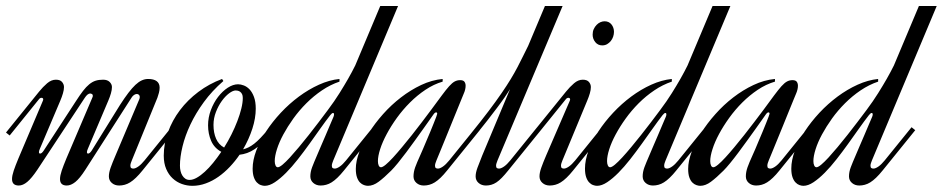

<svg xmlns="http://www.w3.org/2000/svg" viewBox="-77 -615 3128 637"><path d="M206.1 -51.8Q187.5 -22.9 172.9 -11.2Q158.2 0.5 144.5 0.5Q122.1 0.5 122.1 -21Q122.1 -32.2 127.7 -48.8Q133.3 -65.4 143.1 -88.9L229.5 -291.5Q231 -294.9 231 -296.9Q231 -301.3 228 -303Q225.1 -304.7 222.7 -304.7Q217.3 -304.7 212.9 -300.8Q208.5 -296.9 204.6 -291L46.9 -51.8Q27.8 -23.4 13.4 -11.5Q-1 0.5 -14.6 0.5Q-37.1 0.5 -37.1 -21Q-37.1 -32.2 -31.5 -48.8Q-25.9 -65.4 -16.1 -88.9L64.9 -279.8Q66.4 -283.2 66.4 -285.2Q66.4 -288.1 64.7 -289.3Q63 -290.5 60.5 -290.5Q55.7 -290.5 51.8 -285.2L-44.9 -165.5L-57.1 -175.3L52.7 -311Q65.4 -326.7 79.3 -338.6Q93.3 -350.6 108.4 -350.6Q122.6 -350.6 128.9 -343Q135.3 -335.4 135.3 -326.2Q135.3 -316.9 131.8 -305.2Q128.4 -293.5 123 -280.8L55.2 -121.1Q52.2 -114.3 52.2 -110.4Q52.2 -105.5 56.2 -105.5Q61.5 -105.5 67.9 -115.2L174.8 -279.3Q188 -299.8 198.5 -313.5Q209 -327.1 219.2 -335.4Q229.5 -343.8 240.2 -347.2Q251 -350.6 265.1 -350.6Q279.3 -350.6 286.9 -343Q294.4 -335.4 294.4 -326.2Q294.4 -316.9 291 -305.2Q287.6 -293.5 282.2 -280.8L214.4 -121.1Q211.4 -114.3 211.4 -110.4Q211.4 -105.5 215.3 -105.5Q220.7 -105.5 227.1 -115.2L321.3 -267.1Q336.4 -290.5 348.9 -306.9Q361.3 -323.2 372.3 -333.5Q383.3 -343.8 393.6 -348.4Q403.8 -353 414.6 -353Q433.1 -353 442.9 -345.7Q452.6 -338.4 452.6 -324.2Q452.6 -315.9 450.2 -306.9Q447.8 -297.9 445.3 -291L360.4 -83Q358.4 -78.1 356.9 -73.5Q355.5 -68.8 355.5 -65.4Q355.5 -59.6 358.2 -57.6Q360.8 -55.7 365.2 -55.7Q372.1 -55.7 381.8 -62.5Q391.6 -69.3 402.3 -82.5L491.7 -192.9L503.9 -183.1L396 -49.8Q384.3 -35.2 374 -25.4Q363.8 -15.6 354.7 -10Q345.7 -4.4 336.7 -2Q327.6 0.5 318.4 0.5Q303.7 0.5 293.9 -8.1Q284.2 -16.6 284.2 -29.8Q284.2 -42 290 -58.6Q295.9 -75.2 306.2 -99.1L385.3 -286.1Q386.7 -289.6 386.7 -293.5Q386.7 -297.9 383.8 -300.5Q380.9 -303.2 377 -303.2Q373 -303.2 368.2 -300.3Q363.3 -297.4 359.4 -291Z M824.7 -176.8Q809.1 -156.7 795.4 -143.1Q781.7 -129.4 768.6 -120.6Q755.4 -111.8 742.9 -107.4Q730.5 -103 717.8 -101.6Q703.1 -80.1 685.3 -61.3Q667.5 -42.5 647.7 -28.6Q627.9 -14.6 606 -6.6Q584 1.5 561.5 1.5Q543.5 1.5 526.4 -4.6Q509.3 -10.7 495.8 -23.2Q482.4 -35.6 474.4 -54.4Q466.3 -73.2 466.3 -98.6Q466.3 -138.2 480.5 -177Q494.6 -215.8 520 -249.5Q545.4 -283.2 581.1 -310.1Q616.7 -336.9 659.7 -353L664.1 -346.2Q626.5 -313.5 599.4 -276.4Q572.3 -239.3 554.7 -201.9Q537.1 -164.6 528.6 -129.4Q520 -94.2 520 -65.4Q520 -56.2 522 -47.6Q523.9 -39.1 528.1 -32.5Q532.2 -25.9 538.1 -22Q543.9 -18.1 552.2 -18.1Q563 -18.1 575.9 -25.4Q588.9 -32.7 602.5 -45.2Q616.2 -57.6 630.1 -74.7Q644 -91.8 657.2 -111.3Q633.8 -124 623.5 -147.7Q613.3 -171.4 613.3 -199.2Q613.3 -225.1 622.6 -249.8Q631.8 -274.4 646.5 -293.5Q661.1 -312.5 678.7 -324Q696.3 -335.4 712.9 -335.4Q721.7 -335.4 731.9 -331.5Q742.2 -327.6 751 -318.4Q759.8 -309.1 765.6 -293.5Q771.5 -277.8 771.5 -254.4Q771.5 -223.1 760.3 -188.2Q749 -153.3 729.5 -119.6Q738.3 -121.6 747.3 -126Q756.3 -130.4 766.4 -138.2Q776.4 -146 787.8 -158Q799.3 -169.9 813 -187ZM631.3 -200.7Q631.3 -174.3 639.9 -154.8Q648.4 -135.3 666.5 -125.5Q679.7 -146.5 690.9 -168.9Q702.1 -191.4 710.4 -213.1Q718.8 -234.9 723.6 -254.6Q728.5 -274.4 728.5 -290Q728.5 -297.9 726.1 -302.7Q723.6 -307.6 720 -310.3Q716.3 -313 712.2 -314Q708 -314.9 705.1 -314.9Q695.8 -314.9 683.1 -305.4Q670.4 -295.9 658.9 -280Q647.5 -264.2 639.4 -243.4Q631.3 -222.7 631.3 -200.7Z M1028.8 -83Q1026.9 -78.6 1025.4 -73.7Q1023.9 -68.8 1023.9 -65.4Q1023.9 -59.6 1026.6 -57.6Q1029.3 -55.7 1033.7 -55.7Q1040.5 -55.7 1050.3 -62.5Q1060.1 -69.3 1070.8 -82.5L1160.2 -192.9L1172.4 -183.1L1064.5 -49.8Q1052.7 -35.2 1042.5 -25.4Q1032.2 -15.6 1023.2 -10Q1014.2 -4.4 1005.1 -2Q996.1 0.5 986.8 0.5Q972.2 0.5 962.4 -8.1Q952.6 -16.6 952.6 -29.8Q952.6 -44.4 958.5 -60.1Q964.4 -75.7 974.6 -99.1Q979.5 -110.8 987.3 -128.9Q995.1 -147 1003.2 -165.8Q1011.2 -184.6 1018.3 -201.4Q1025.4 -218.3 1029.3 -227.1Q1031.2 -231.4 1031.2 -235.4Q1031.2 -240.2 1027.8 -240.2Q1024.4 -240.2 1018.6 -232.9Q1003.4 -213.4 985.8 -188.5Q968.3 -163.6 949.5 -137.5Q930.7 -111.3 911.1 -86.4Q891.6 -61.5 872.3 -42Q853 -22.5 835 -10.5Q816.9 1.5 801.3 1.5Q795.4 1.5 788.3 -1Q781.2 -3.4 775.1 -9.8Q769 -16.1 765.1 -27.3Q761.2 -38.6 761.2 -55.7Q761.2 -83.5 773.2 -115.5Q785.2 -147.5 805.9 -179.2Q826.7 -210.9 854.7 -241Q882.8 -271 914.8 -294.7Q946.8 -318.4 981.2 -334Q1015.6 -349.6 1049.3 -353V-344.2Q1019 -334 991.2 -315.2Q963.4 -296.4 939.5 -272.5Q915.5 -248.5 896.2 -221.7Q877 -194.8 863 -168.9Q849.1 -143.1 841.8 -119.9Q834.5 -96.7 834.5 -80.6Q834.5 -71.8 837.2 -65.9Q839.8 -60.1 844.7 -60.1Q850.1 -60.1 860.6 -68.8Q871.1 -77.6 884.8 -92.5Q898.4 -107.4 914.6 -126.7Q930.7 -146 947.3 -167Q963.9 -188 980.2 -209.5Q996.6 -231 1010.7 -250Q1032.7 -279.3 1049.3 -305.9Q1065.9 -332.5 1077.6 -353Q1091.3 -377 1101.6 -397.9L1184.6 -595.2H1243.7L1028.8 -83Z M1371.1 -83Q1369.1 -78.6 1367.7 -73.7Q1366.2 -68.8 1366.2 -65.4Q1366.2 -59.6 1368.9 -57.6Q1371.6 -55.7 1376 -55.7Q1382.8 -55.7 1392.6 -62.5Q1402.3 -69.3 1413.1 -82.5L1502.4 -192.9L1514.6 -183.1L1406.7 -49.8Q1395 -35.2 1384.8 -25.4Q1374.5 -15.6 1365.5 -10Q1356.4 -4.4 1347.4 -2Q1338.4 0.5 1329.1 0.5Q1314.5 0.5 1304.7 -8.1Q1294.9 -16.6 1294.9 -29.8Q1294.9 -44.4 1300.5 -60.1Q1306.2 -75.7 1316.9 -99.1Q1320.8 -107.4 1326.4 -120.8Q1332 -134.3 1338.4 -149.2Q1344.7 -164.1 1351.1 -179.2Q1357.4 -194.3 1362.3 -206.8Q1367.2 -219.2 1370.4 -227.5Q1373.5 -235.8 1373.5 -237.3Q1373.5 -242.2 1370.1 -242.2Q1365.7 -242.2 1360.8 -234.9Q1357.9 -231 1349.1 -218.3Q1340.3 -205.6 1327.6 -188Q1314.9 -170.4 1300.3 -149.9Q1285.6 -129.4 1271 -109.9Q1256.3 -90.3 1243.2 -74.2Q1230 -58.1 1220.7 -48.8Q1197.3 -25.4 1179.2 -12Q1161.1 1.5 1143.6 1.5Q1137.7 1.5 1130.6 -1Q1123.5 -3.4 1117.4 -9.5Q1111.3 -15.6 1107.4 -26.6Q1103.5 -37.6 1103.5 -54.7Q1103.5 -80.1 1115 -110.8Q1126.5 -141.6 1146.5 -173.6Q1166.5 -205.6 1193.8 -236.3Q1221.2 -267.1 1253.2 -291.7Q1285.2 -316.4 1320.3 -333Q1355.5 -349.6 1391.6 -353V-344.2Q1361.8 -335.4 1334.5 -317.1Q1307.1 -298.8 1283.2 -274.9Q1259.3 -251 1239.7 -223.9Q1220.2 -196.8 1206.1 -170.4Q1191.9 -144 1184.3 -120.4Q1176.8 -96.7 1176.8 -80.6Q1176.8 -71.8 1179.4 -65.9Q1182.1 -60.1 1187 -60.1Q1192.4 -60.1 1202.9 -68.8Q1213.4 -77.6 1227.1 -92.5Q1240.7 -107.4 1256.8 -126.7Q1272.9 -146 1289.6 -167Q1306.2 -188 1322.5 -209.5Q1338.9 -231 1353 -250Q1374.5 -279.3 1388.7 -298.3Q1402.8 -317.4 1413.1 -328.9Q1423.3 -340.3 1431.6 -344.7Q1439.9 -349.1 1449.7 -349.1Q1460 -349.1 1463.9 -343.8Q1467.8 -338.4 1467.8 -330.6Q1467.8 -324.2 1466.1 -317.4Q1464.4 -310.5 1461.9 -305.2Q1460 -300.8 1453.4 -284.4Q1446.8 -268.1 1437.5 -245.4Q1428.2 -222.7 1417.7 -196.8Q1407.2 -170.9 1397.7 -147.7Q1388.2 -124.5 1380.9 -106.7Q1373.5 -88.9 1371.1 -83Z M1573.7 -83Q1571.8 -78.1 1570.3 -73.5Q1568.8 -68.8 1568.8 -65.4Q1568.8 -59.6 1571.5 -57.6Q1574.2 -55.7 1578.6 -55.7Q1585.4 -55.7 1595.2 -62.5Q1605 -69.3 1615.7 -82.5L1705.1 -192.9L1717.3 -183.1L1609.4 -49.8Q1597.7 -35.2 1588.1 -25.4Q1578.6 -15.6 1570.1 -10Q1561.5 -4.4 1553 -2Q1544.4 0.5 1535.2 0.5Q1520.5 0.5 1510.7 -8.1Q1501 -16.6 1501 -29.8Q1501 -42 1507.1 -58.6Q1513.2 -75.2 1522.9 -99.1L1615.2 -319.3Q1607.4 -307.1 1597.2 -292Q1586.9 -276.9 1572.5 -257.8Q1558.1 -238.8 1539.8 -215.1Q1521.5 -191.4 1497.6 -162.1L1485.4 -171.9Q1519 -213.4 1543.9 -246.3Q1568.8 -279.3 1586.9 -305.7Q1605 -332 1617.7 -353Q1630.4 -374 1640.1 -392.6Q1649.9 -411.1 1658 -428Q1666 -444.8 1675.3 -462.9L1731 -595.2H1789.6Z M1928.7 -544.4Q1943.4 -544.4 1951.7 -533.9Q1960 -523.4 1960 -509.3Q1960 -501.5 1957.3 -493.4Q1954.6 -485.4 1949.5 -479Q1944.3 -472.7 1937.3 -468.5Q1930.2 -464.4 1920.9 -464.4Q1906.7 -464.4 1897.9 -475.3Q1889.2 -486.3 1889.2 -500Q1889.2 -510.3 1892.8 -518.3Q1896.5 -526.4 1902.1 -532.2Q1907.7 -538.1 1914.8 -541.3Q1921.9 -544.4 1928.7 -544.4ZM1813 -279.8Q1814.5 -283.2 1814.5 -285.2Q1814.5 -288.1 1812.7 -289.3Q1811 -290.5 1808.6 -290.5Q1803.7 -290.5 1799.8 -285.2L1703.1 -165.5L1690.9 -175.3L1800.8 -311Q1813.5 -326.7 1827.4 -338.6Q1841.3 -350.6 1856.4 -350.6Q1870.6 -350.6 1877 -343Q1883.3 -335.4 1883.3 -326.2Q1883.3 -316.9 1879.9 -305.2Q1876.5 -293.5 1871.1 -280.8L1789.1 -83Q1787.1 -78.1 1785.6 -73.5Q1784.2 -68.8 1784.2 -65.4Q1784.2 -59.6 1786.9 -57.6Q1789.6 -55.7 1793.9 -55.7Q1800.8 -55.7 1810.5 -62.5Q1820.3 -69.3 1831.1 -82.5L1920.4 -192.9L1932.6 -183.1L1824.7 -49.8Q1813 -35.2 1802.7 -25.4Q1792.5 -15.6 1783.4 -10Q1774.4 -4.4 1765.4 -2Q1756.3 0.5 1747.1 0.5Q1732.4 0.5 1722.7 -8.1Q1712.9 -16.6 1712.9 -29.8Q1712.9 -42 1718.8 -58.6Q1724.6 -75.2 1734.9 -99.1Z M2131.3 -83Q2129.4 -78.6 2127.9 -73.7Q2126.5 -68.8 2126.5 -65.4Q2126.5 -59.6 2129.2 -57.6Q2131.8 -55.7 2136.2 -55.7Q2143.1 -55.7 2152.8 -62.5Q2162.6 -69.3 2173.3 -82.5L2262.7 -192.9L2274.9 -183.1L2167 -49.8Q2155.3 -35.2 2145 -25.4Q2134.8 -15.6 2125.7 -10Q2116.7 -4.4 2107.7 -2Q2098.6 0.5 2089.4 0.5Q2074.7 0.5 2064.9 -8.1Q2055.2 -16.6 2055.2 -29.8Q2055.2 -44.4 2061 -60.1Q2066.9 -75.7 2077.1 -99.1Q2082 -110.8 2089.8 -128.9Q2097.7 -147 2105.7 -165.8Q2113.8 -184.6 2120.8 -201.4Q2127.9 -218.3 2131.8 -227.1Q2133.8 -231.4 2133.8 -235.4Q2133.8 -240.2 2130.4 -240.2Q2127 -240.2 2121.1 -232.9Q2106 -213.4 2088.4 -188.5Q2070.8 -163.6 2052 -137.5Q2033.2 -111.3 2013.7 -86.4Q1994.1 -61.5 1974.9 -42Q1955.6 -22.5 1937.5 -10.5Q1919.4 1.5 1903.8 1.5Q1897.9 1.5 1890.9 -1Q1883.8 -3.4 1877.7 -9.8Q1871.6 -16.1 1867.7 -27.3Q1863.8 -38.6 1863.8 -55.7Q1863.8 -83.5 1875.7 -115.5Q1887.7 -147.5 1908.4 -179.2Q1929.2 -210.9 1957.3 -241Q1985.4 -271 2017.3 -294.7Q2049.3 -318.4 2083.7 -334Q2118.2 -349.6 2151.9 -353V-344.2Q2121.6 -334 2093.8 -315.2Q2065.9 -296.4 2042 -272.5Q2018.1 -248.5 1998.8 -221.7Q1979.5 -194.8 1965.6 -168.9Q1951.7 -143.1 1944.3 -119.9Q1937 -96.7 1937 -80.6Q1937 -71.8 1939.7 -65.9Q1942.4 -60.1 1947.3 -60.1Q1952.6 -60.1 1963.1 -68.8Q1973.6 -77.6 1987.3 -92.5Q2001 -107.4 2017.1 -126.7Q2033.2 -146 2049.8 -167Q2066.4 -188 2082.8 -209.5Q2099.1 -231 2113.3 -250Q2135.3 -279.3 2151.9 -305.9Q2168.5 -332.5 2180.2 -353Q2193.8 -377 2204.1 -397.9L2287.1 -595.2H2346.2L2131.3 -83Z M2473.6 -83Q2471.7 -78.6 2470.2 -73.7Q2468.8 -68.8 2468.8 -65.4Q2468.8 -59.6 2471.4 -57.6Q2474.1 -55.7 2478.5 -55.7Q2485.4 -55.7 2495.1 -62.5Q2504.9 -69.3 2515.6 -82.5L2605 -192.9L2617.2 -183.1L2509.3 -49.8Q2497.6 -35.2 2487.3 -25.4Q2477.1 -15.6 2468 -10Q2459 -4.4 2450 -2Q2440.9 0.5 2431.6 0.5Q2417 0.5 2407.2 -8.1Q2397.5 -16.6 2397.5 -29.8Q2397.5 -44.4 2403.1 -60.1Q2408.7 -75.7 2419.4 -99.1Q2423.3 -107.4 2429 -120.8Q2434.6 -134.3 2440.9 -149.2Q2447.3 -164.1 2453.6 -179.2Q2460 -194.3 2464.8 -206.8Q2469.7 -219.2 2472.9 -227.5Q2476.1 -235.8 2476.1 -237.3Q2476.1 -242.2 2472.7 -242.2Q2468.3 -242.2 2463.4 -234.9Q2460.4 -231 2451.7 -218.3Q2442.9 -205.6 2430.2 -188Q2417.5 -170.4 2402.8 -149.9Q2388.2 -129.4 2373.5 -109.9Q2358.9 -90.3 2345.7 -74.2Q2332.5 -58.1 2323.2 -48.8Q2299.8 -25.4 2281.7 -12Q2263.7 1.5 2246.1 1.5Q2240.2 1.5 2233.2 -1Q2226.1 -3.4 2220 -9.5Q2213.9 -15.6 2210 -26.6Q2206.1 -37.6 2206.1 -54.7Q2206.1 -80.1 2217.5 -110.8Q2229 -141.6 2249 -173.6Q2269 -205.6 2296.4 -236.3Q2323.7 -267.1 2355.7 -291.7Q2387.7 -316.4 2422.9 -333Q2458 -349.6 2494.1 -353V-344.2Q2464.4 -335.4 2437 -317.1Q2409.7 -298.8 2385.7 -274.9Q2361.8 -251 2342.3 -223.9Q2322.8 -196.8 2308.6 -170.4Q2294.4 -144 2286.9 -120.4Q2279.3 -96.7 2279.3 -80.6Q2279.3 -71.8 2282 -65.9Q2284.7 -60.1 2289.6 -60.1Q2294.9 -60.1 2305.4 -68.8Q2315.9 -77.6 2329.6 -92.5Q2343.3 -107.4 2359.4 -126.7Q2375.5 -146 2392.1 -167Q2408.7 -188 2425 -209.5Q2441.4 -231 2455.6 -250Q2477.1 -279.3 2491.2 -298.3Q2505.4 -317.4 2515.6 -328.9Q2525.9 -340.3 2534.2 -344.7Q2542.5 -349.1 2552.2 -349.1Q2562.5 -349.1 2566.4 -343.8Q2570.3 -338.4 2570.3 -330.6Q2570.3 -324.2 2568.6 -317.4Q2566.9 -310.5 2564.5 -305.2Q2562.5 -300.8 2555.9 -284.4Q2549.3 -268.1 2540 -245.4Q2530.8 -222.7 2520.3 -196.8Q2509.8 -170.9 2500.2 -147.7Q2490.7 -124.5 2483.4 -106.7Q2476.1 -88.9 2473.6 -83Z M2815.9 -83Q2814 -78.6 2812.5 -73.7Q2811 -68.8 2811 -65.4Q2811 -59.6 2813.7 -57.6Q2816.4 -55.7 2820.8 -55.7Q2827.6 -55.7 2837.4 -62.5Q2847.2 -69.3 2857.9 -82.5L2947.3 -192.9L2959.5 -183.1L2851.6 -49.8Q2839.8 -35.2 2829.6 -25.4Q2819.3 -15.6 2810.3 -10Q2801.3 -4.4 2792.2 -2Q2783.2 0.5 2773.9 0.5Q2759.3 0.5 2749.5 -8.1Q2739.7 -16.6 2739.7 -29.8Q2739.7 -44.4 2745.6 -60.1Q2751.5 -75.7 2761.7 -99.1Q2766.6 -110.8 2774.4 -128.9Q2782.2 -147 2790.3 -165.8Q2798.3 -184.6 2805.4 -201.4Q2812.5 -218.3 2816.4 -227.1Q2818.4 -231.4 2818.4 -235.4Q2818.4 -240.2 2814.9 -240.2Q2811.5 -240.2 2805.7 -232.9Q2790.5 -213.4 2772.9 -188.5Q2755.4 -163.6 2736.6 -137.5Q2717.8 -111.3 2698.2 -86.4Q2678.7 -61.5 2659.4 -42Q2640.1 -22.5 2622.1 -10.5Q2604 1.5 2588.4 1.5Q2582.5 1.5 2575.4 -1Q2568.4 -3.4 2562.3 -9.8Q2556.2 -16.1 2552.2 -27.3Q2548.3 -38.6 2548.3 -55.7Q2548.3 -83.5 2560.3 -115.5Q2572.3 -147.5 2593 -179.2Q2613.8 -210.9 2641.8 -241Q2669.9 -271 2701.9 -294.7Q2733.9 -318.4 2768.3 -334Q2802.7 -349.6 2836.4 -353V-344.2Q2806.2 -334 2778.3 -315.2Q2750.5 -296.4 2726.6 -272.5Q2702.6 -248.5 2683.3 -221.7Q2664.1 -194.8 2650.1 -168.9Q2636.2 -143.1 2628.9 -119.9Q2621.6 -96.7 2621.6 -80.6Q2621.6 -71.8 2624.3 -65.9Q2627 -60.1 2631.8 -60.1Q2637.2 -60.1 2647.7 -68.8Q2658.2 -77.6 2671.9 -92.5Q2685.5 -107.4 2701.7 -126.7Q2717.8 -146 2734.4 -167Q2751 -188 2767.3 -209.5Q2783.7 -231 2797.9 -250Q2819.8 -279.3 2836.4 -305.9Q2853 -332.5 2864.7 -353Q2878.4 -377 2888.7 -397.9L2971.7 -595.2H3030.8L2815.9 -83Z"/></svg>

Font: Dynalight
Style: Regular
Weight: 400
Version: Version 1.000